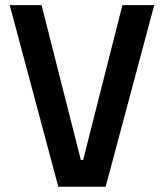

<svg xmlns="http://www.w3.org/2000/svg" viewBox="-20 -713 626 733"><path d="M202.6 0 17.1 -693.4H138.7L288.6 -102.5H297.4L447.3 -693.4H568.8L383.3 0Z"/></svg>

Font: Cascadia Mono NF SemiBold
Style: Regular
Weight: 600
Monospace: yes
Designer: Aaron Bell
Foundry: Saja Typeworks
Version: Version 2404.023; ttfautohint (v1.8.4)